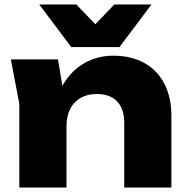

<svg xmlns="http://www.w3.org/2000/svg" viewBox="-20 -837 833 857"><path d="M238.9 -571.8 276.8 -341.2V0H66.3V-373.2L28.4 -571.8ZM745 -320.1V0H534.5V-289.4Q534.5 -351.4 502.7 -384.4Q470.9 -417.4 411.7 -417.4Q370.4 -417.4 339.9 -400.1Q309.5 -382.7 293.2 -350.7Q276.8 -318.8 276.8 -274.7L212 -308.1Q223.9 -397.4 262.2 -460.7Q300.5 -524 358.3 -556.2Q416.2 -588.4 484.9 -588.4Q566.5 -588.4 625 -555.5Q683.4 -522.5 714.2 -462.2Q745 -401.8 745 -320.1ZM298 -627 155 -817.2H320.5L454.4 -677.7H356.8L490.4 -817.2H656.3L513.3 -627Z"/></svg>

Font: Unbounded Variable
Style: Regular
Weight: 400
Designer: Luke Prowse, Jean-Baptiste Morizot, Fátima Lázaro, Florian Runge
Foundry: NaN
Version: Version 1.600;FEAKit 1.0